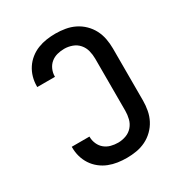

<svg xmlns="http://www.w3.org/2000/svg" viewBox="-175 -870 950 1005"><g transform="rotate(-30 300.0 -367.5)"><path d="M303 8Q275 8 248 4Q221 0 195.5 -10Q170 -20 148 -37.5Q126 -55 111 -78Q96 -101 88.5 -127.5Q81 -154 81 -182V-187H188V-184Q188 -163 197 -142.5Q206 -122 222.5 -108.5Q239 -95 260 -89.5Q281 -84 303 -84Q327 -84 350.5 -92.5Q374 -101 390 -119.5Q406 -138 412 -162Q418 -186 418 -210V-525Q418 -549 412 -573Q406 -597 390 -615.5Q374 -634 350.5 -642.5Q327 -651 303 -651Q281 -651 260 -645.5Q239 -640 222.5 -626.5Q206 -613 197 -592.5Q188 -572 188 -551V-548H81V-553Q81 -581 88.5 -607.5Q96 -634 111 -657Q126 -680 148 -697.5Q170 -715 195.5 -725Q221 -735 248 -739Q275 -743 303 -743Q332 -743 361.5 -738Q391 -733 417.5 -720Q444 -707 465.5 -686Q487 -665 500.5 -639Q514 -613 519.5 -583.5Q525 -554 525 -525V-210Q525 -181 519.5 -151.5Q514 -122 500.5 -96Q487 -70 465.5 -49Q444 -28 417.5 -15Q391 -2 361.5 3Q332 8 303 8Z"/></g></svg>

Font: Iosevka Aile Semibold
Style: Regular
Weight: 600
Designer: Belleve Invis
Foundry: Belleve Invis
Version: Version 31.1.0; ttfautohint (v1.8.4)